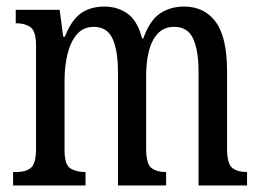

<svg xmlns="http://www.w3.org/2000/svg" viewBox="-20 -566 795 586"><path d="M20 0V-41H32Q58 -41 74 -53.5Q90 -66 90 -113V-426Q90 -471 73 -483Q56 -495 30 -495H28V-536H162L173 -454H178Q198 -505 227 -525.5Q256 -546 299 -546Q338 -546 368.5 -525Q399 -504 414 -448H417Q437 -504 468.5 -525Q500 -546 542 -546Q604 -546 638.5 -499Q673 -452 673 -349V-113Q673 -66 689 -53.5Q705 -41 732 -41H734V0H586V-347Q586 -412 569.5 -448Q553 -484 512 -484Q480 -484 461 -463Q442 -442 434 -408.5Q426 -375 426 -335V-113Q426 -66 442 -53.5Q458 -41 484 -41H487V0H340V-347Q340 -412 323.5 -448Q307 -484 266 -484Q234 -484 214.5 -461Q195 -438 186 -401Q177 -364 177 -321V-108Q177 -63 195 -52Q213 -41 239 -41H241V0Z"/></svg>

Font: Noto Serif Bengali ExtraCondensed
Style: Regular
Weight: 400
Width: 2
Designer: Juan Bruce, Universal Thirst, Indian Type Foundry and the Monotype Design Team.
Foundry: Monotype Imaging Inc.
Version: Version 2.003; ttfautohint (v1.8.4.7-5d5b)